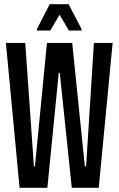

<svg xmlns="http://www.w3.org/2000/svg" viewBox="-20 -892 564 912"><path d="M73 0 8 -688H100L141 -102H146L203 -688H323L383 -102H389L426 -688H515L449 0H321L264 -545H259L205 0ZM156 -747V-755L216 -872H306L367 -755V-747H307L263 -822L219 -747Z"/></svg>

Font: Saira Ultra Condensed SemiBold
Style: Regular
Weight: 600
Width: 1
Designer: Hector Gatti with collaboration of the Omnibus-Type team
Foundry: Omnibus-Type
Version: Version 1.001; ttfautohint (v1.8)